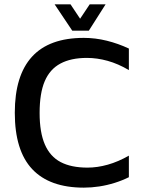

<svg xmlns="http://www.w3.org/2000/svg" viewBox="-20 -852 665 882"><path d="M365 10Q208 10 128 -75Q48 -160 48 -334Q48 -505 127 -591.5Q206 -678 365 -678Q418 -678 470.5 -665Q523 -652 572 -629V-530Q523 -559 474.5 -572.5Q426 -586 379 -586Q306 -586 257.5 -560Q209 -534 185.5 -479Q162 -424 162 -333Q162 -244 186 -188.5Q210 -133 258.5 -107.5Q307 -82 382 -82Q427 -82 475 -95.5Q523 -109 572 -137V-38Q542 -23 507 -12Q472 -1 436 4.5Q400 10 365 10ZM312 -711 231 -832H304L348 -766L392 -832H465L388 -711Z"/></svg>

Font: Maven Pro Medium
Style: Regular
Weight: 500
Designer: Joe Prince
Foundry: Joe Prince
Version: Version 2.103